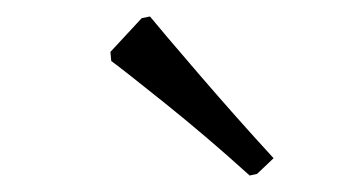

<svg xmlns="http://www.w3.org/2000/svg" viewBox="-20 -734 422 233"><path d="M152 -712 162 -714Q175 -698 221 -644.5Q267 -591 312 -542L292 -523L283 -521Q231 -568 180.5 -608.5Q130 -649 115 -660L114 -671Z"/></svg>

Font: Alegreya SC
Style: Italic
Weight: 400
Italic angle: -7°
Designer: Juan Pablo del Peral
Foundry: Huerta Tipografica
Version: Version 2.007; ttfautohint (v1.6)